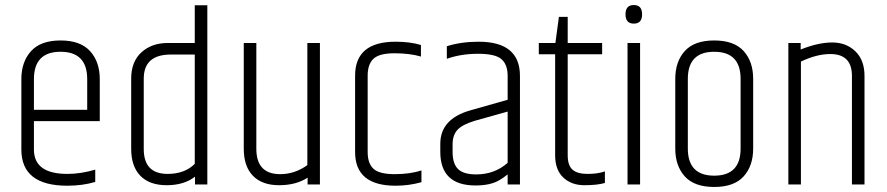

<svg xmlns="http://www.w3.org/2000/svg" viewBox="-20 -734 3530 764"><path d="M65 -139V-419Q65 -488 103.5 -530.5Q142 -573 221 -573Q300 -573 338.5 -530.5Q377 -488 377 -419V-252H115V-139Q115 -42 248 -42Q302 -42 359 -59V-10Q308 5 248 5Q65 5 65 -139ZM115 -297H327V-419Q327 -528 221 -528Q115 -528 115 -419Z M755 -517H660Q552 -517 552 -421V-141Q552 -42 647 -42Q715 -42 755 -82ZM755 -713H805V0H756V-31Q712 3 643.5 3Q575 3 538.5 -34.5Q502 -72 502 -142V-421Q502 -489 543 -526Q584 -563 648 -563H755Z M1203 -563H1253V0H1204V-27Q1158 3 1090.5 3Q1023 3 986.5 -34.5Q950 -72 950 -142V-563H1000V-142Q1000 -41 1095 -41Q1124 -41 1151 -50Q1178 -59 1203 -77Z M1393 -433Q1393 -568 1554 -568Q1612 -568 1655 -555V-509Q1610 -522 1549.5 -522Q1489 -522 1466 -500Q1443 -478 1443 -433V-129Q1443 -84 1466 -62.5Q1489 -41 1550.5 -41Q1612 -41 1657 -56V-9Q1607 5 1554 5Q1393 5 1393 -129Z M1781 -160V-129Q1781 -83 1802.5 -61.5Q1824 -40 1875 -40Q1948 -40 2000 -86V-290L1868 -253Q1819 -238 1800 -217Q1781 -196 1781 -160ZM1885 -568Q2049 -568 2049 -432V0H2000V-40Q1981 -25 1967 -17Q1932 4 1872 4Q1732 4 1732 -130V-162Q1732 -261 1852 -295L2000 -337V-432Q2000 -477 1975.5 -498.5Q1951 -520 1882.5 -520Q1814 -520 1758 -500V-550Q1814 -568 1885 -568Z M2239 -667V-563H2376V-518H2239V-116Q2239 -76 2258 -59Q2277 -42 2318 -42Q2359 -42 2387 -52V-6Q2357 3 2305.5 3Q2254 3 2221.5 -27.5Q2189 -58 2189 -116V-518H2124V-563H2190L2204 -667Z M2502 -640Q2469 -640 2469 -677Q2469 -714 2502 -714Q2535 -714 2535 -677Q2535 -640 2502 -640ZM2477 -563H2527V0H2477Z M2927 -420Q2927 -528 2822 -528Q2717 -528 2717 -420V-143Q2717 -35 2822 -35Q2927 -35 2927 -143ZM2667 -420Q2667 -489 2705 -531Q2743 -573 2822 -573Q2901 -573 2939 -531Q2977 -489 2977 -420V-143Q2977 -74 2939 -32Q2901 10 2822 10Q2743 10 2705 -32Q2667 -74 2667 -143Z M3166 -537Q3236 -565 3291.5 -565Q3347 -565 3383.5 -530Q3420 -495 3420 -432V0H3370V-432Q3370 -519 3284 -519Q3230 -519 3167 -489V0H3117V-563H3166Z"/></svg>

Font: Khand Light
Style: Regular
Weight: 300
Designer: Devanagari: Sanchit Sawaria, Jyotish Sonowal; Latin: Satya Rajpurohit
Foundry: Indian Type Foundry
Version: Version 1.101;PS 1.0;hotconv 1.0.78;makeotf.lib2.5.61930; tt